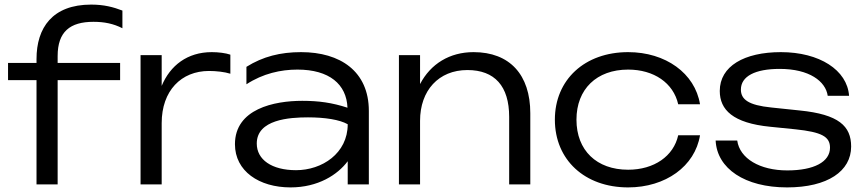

<svg xmlns="http://www.w3.org/2000/svg" viewBox="-20 -803 3766 836"><path d="M503 -454V-529H231V-559C231 -665 285 -708 387 -708C434 -708 474 -700 513 -680V-757C474 -772 433 -783 377 -783C208 -783 139 -682 139 -546V-529H15V-454H139V0H231V-454Z M983 -565C963 -572 931 -576 902 -576C796 -576 721 -518 684 -429V-563H592V0H684V-267C684 -408 769 -494 890 -494C921 -494 958 -490 983 -482Z M1494 0H1586V-320C1586 -493 1461 -576 1291 -576C1201 -576 1125 -557 1053 -512V-436C1125 -483 1203 -500 1275 -500C1414 -500 1489 -436 1493 -334C1426 -356 1367 -364 1296 -364C1174 -364 1003 -329 1003 -175C1003 -58 1108 13 1245 13C1365 13 1450 -42 1494 -101ZM1494 -262C1494 -135 1382 -62 1269 -62C1163 -62 1098 -108 1098 -178C1098 -283 1241 -292 1321 -292C1395 -292 1459 -282 1494 -262Z M2042 -576C1938 -576 1855 -525 1809 -437V-563H1717V0H1809V-277C1809 -409 1890 -498 2015 -498C2134 -498 2197 -428 2197 -294V0H2289V-310C2289 -478 2199 -576 2042 -576Z M2933 -214C2913 -123 2828 -64 2715 -64C2578 -64 2490 -148 2490 -282C2490 -415 2578 -500 2715 -500C2827 -500 2912 -442 2933 -349H3028C3006 -484 2878 -576 2715 -576C2526 -576 2396 -456 2396 -282C2396 -107 2526 13 2715 13C2878 13 3006 -79 3028 -214Z M3686 -165C3686 -254 3632 -305 3462 -322L3338 -335C3239 -345 3206 -370 3206 -413C3206 -471 3268 -503 3375 -503C3504 -503 3575 -449 3584 -386H3677C3669 -498 3548 -576 3380 -576C3221 -576 3114 -515 3114 -407C3114 -325 3171 -267 3334 -251L3443 -240C3558 -228 3594 -208 3594 -160C3594 -98 3524 -61 3408 -61C3288 -61 3201 -113 3190 -191H3096C3102 -69 3223 13 3407 13C3584 13 3686 -58 3686 -165Z"/></svg>

Font: Bounded Light
Style: Regular
Weight: 300
Designer: Vlad Churkin
Version: Version 3.0